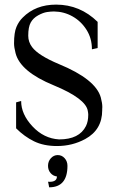

<svg xmlns="http://www.w3.org/2000/svg" viewBox="-20 -611 505 820"><path d="M223.6 12.7Q166.5 12.7 125.2 -7.6Q84 -27.8 48.8 -63V-173.8L70.3 -179.7Q70.3 -123 118.7 -71.3Q167 -19.5 232.4 -15.6Q318.8 -15.6 347.2 -72.8Q356.9 -92.3 356.9 -121.1Q356.9 -127 355 -137.2Q346.7 -189.9 209.5 -246.6Q66.4 -305.2 46.4 -384.3Q40 -409.2 40 -425.3Q40 -472.2 50.3 -496.1Q60.5 -520 77.1 -536.1Q131.8 -591.3 219.7 -591.3Q321.8 -591.3 397 -517.6V-405.8L372.6 -400.4Q372.6 -447.3 349.6 -483.6Q326.7 -520 290 -540.8Q253.4 -561.5 210.4 -562Q197.8 -562 180.9 -559.6Q164.1 -557.1 142.8 -545.4Q121.6 -533.7 111.1 -514.6Q100.6 -495.6 100.6 -458.5Q100.6 -431.6 117.2 -409.7Q144 -374 231.4 -337.4Q389.2 -272.5 410.6 -194.3Q417 -170.4 417 -153.8Q417 -149.4 416.5 -145V-140.1Q416.5 -56.6 343.8 -17.1Q288.6 12.7 223.6 12.7ZM189.9 189 188.5 181.2Q187.5 174.3 186.5 170.9Q185.5 167.5 185.5 166.7Q185.5 166 185.5 165.8Q185.5 165.5 185.1 165L191.9 165.5Q223.1 165.5 223.1 142.6Q206.5 140.6 195.8 127.9Q185.1 115.2 185.1 97.2Q185.1 78.1 197.3 64.7Q209.5 51.3 226.6 51.3Q244.1 51.3 256.1 64.7Q268.1 78.1 268.1 97.2Q268.1 189 189.9 189Z"/></svg>

Font: Quaaykop
Style: Regular
Weight: 400
Designer: Tup Wanders
Foundry: Free font, DO NOT SELL
Version: Version 1.00;July 31, 2023;FontCreator 11.5.0.2430 64-bit